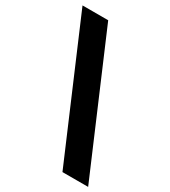

<svg xmlns="http://www.w3.org/2000/svg" viewBox="-207 -774 885 997"><g transform="rotate(30 236.0 -275.0)"><path d="M330.5 126H484.5L142 -675.5H-12Z"/></g></svg>

Font: Anek Malayalam Medium ExtraBold
Style: Regular
Weight: 800
Version: Version 1.003